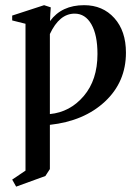

<svg xmlns="http://www.w3.org/2000/svg" viewBox="-20 -466 529 731"><path d="M41.5 244.6 26.4 217.8 77.1 183.6V-375.5L26.4 -388.2V-406.7L147.9 -446.3L173.3 -438Q171.4 -415 170.4 -385.7Q214.8 -446.3 300.3 -446.3Q371.1 -446.3 415.3 -397.2Q459.5 -348.1 459.5 -265.6Q459.5 -153.8 379.6 -79.3Q299.8 -4.9 169.9 9.3V177.7L152.8 204.1ZM264.2 -414.1Q206.1 -414.1 169.9 -336.4V-31.7Q246.6 -39.1 298.8 -100.3Q351.1 -161.6 351.1 -260.3Q351.1 -333 327.9 -373.5Q304.7 -414.1 264.2 -414.1Z"/></svg>

Font: Elstob Medium
Style: Regular
Weight: 500
Designer: Peter S. Baker
Version: Version 1.015